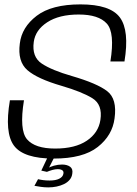

<svg xmlns="http://www.w3.org/2000/svg" viewBox="-20 -700 609 853"><path d="M194.5 132.5Q213.5 132.5 231.5 128.8Q249.5 125 264.5 117.8Q279.5 110.5 289.2 99Q299 87.5 301 72.5Q305 50.5 291.5 40.8Q278 31 255.5 31Q237.5 31 219.2 36.2Q201 41.5 191.5 48L188.5 63.5Q200 58.5 213 55Q226 51.5 236.5 51.5Q249.5 51.5 256.8 56.5Q264 61.5 261.5 72.5Q259 86 243.2 94Q227.5 102 200.5 102Q184.5 102 171.5 100.2Q158.5 98.5 149 96L133 125.5Q146 128 161.8 130.2Q177.5 132.5 194.5 132.5ZM188.5 63.5 220 1H190.5L163.5 58ZM218.5 4.5Q349 4.5 414.2 -47Q479.5 -98.5 489 -174.5Q501 -260.5 456.2 -295Q411.5 -329.5 300 -362Q209.5 -388 165.2 -417.8Q121 -447.5 130 -513.5Q137 -566.5 189.8 -601Q242.5 -635.5 330 -635.5Q418 -635.5 454.5 -595.2Q491 -555 470.5 -427H533Q555.5 -564 512.8 -622.2Q470 -680.5 337.5 -680.5Q209.5 -680.5 143 -629.8Q76.5 -579 68 -506.5Q57.5 -427 101.5 -388.5Q145.5 -350 254 -318.5Q344.5 -292 390.5 -263.5Q436.5 -235 426 -167Q417.5 -110 365.8 -75Q314 -40 225 -40Q135.5 -40 100.2 -81Q65 -122 86.5 -254.5H24Q-0.5 -110 42.2 -52.8Q85 4.5 218.5 4.5Z"/></svg>

Font: Anybody Thin Light
Style: Italic
Weight: 300
Italic angle: -10°
Version: Version 1.113;gftools[0.9.25]